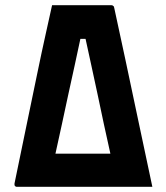

<svg xmlns="http://www.w3.org/2000/svg" viewBox="-20 -721 640 741"><path d="M409 -701Q412 -701 413.5 -700.5Q415 -700 417 -698Q419 -697 419.5 -695.5Q420 -694 421 -690Q441 -599 464 -490.5Q487 -382 513 -259Q539 -136 568 0H44Q41 0 38 -3Q35 -6 36 -13Q61 -135 83 -240.5Q105 -346 123 -433.5Q141 -521 156 -588Q171 -655 181 -701Q238 -701 295 -701Q352 -701 409 -701ZM194 -128H348Q363 -128 377.5 -128Q392 -128 406 -128Q393 -185 381 -241.5Q369 -298 357 -355Q345 -412 332.5 -468.5Q320 -525 308 -581L323 -571H273L293 -584Q281 -527 268.5 -470Q256 -413 243.5 -356Q231 -299 219 -242Q207 -185 194 -128Z"/></svg>

Font: RecMonoLinear Nerd Font Mono
Style: Bold
Weight: 700
Monospace: yes
Version: Version 1.085; ttfautohint (v1.8.4.7-5d5b);Nerd Fonts 3.2.1